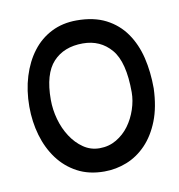

<svg xmlns="http://www.w3.org/2000/svg" viewBox="-58 -463 502 537"><g transform="rotate(-10 193.5 -194.0)"><path d="M199.2 -342.8Q145.5 -342.8 114.7 -309.6Q84 -276.4 84 -203.1Q84 -174.8 91.8 -147Q99.6 -119.1 114.3 -96.7Q128.9 -74.2 149.4 -60.1Q169.9 -45.9 195.3 -45.9Q221.7 -45.9 243.2 -58.6Q264.6 -71.3 279.3 -91.3Q293.9 -111.3 302.2 -136.2Q310.5 -161.1 310.5 -184.6Q310.5 -270.5 279.8 -306.6Q249 -342.8 199.2 -342.8ZM193.4 -409.2Q242.2 -409.2 276.4 -391.6Q310.5 -374 332 -343.3Q353.5 -312.5 363.3 -272Q373 -231.4 373 -184.6Q371.1 -131.8 356 -93.3Q340.8 -54.7 316.4 -29.3Q292 -3.9 261.2 8.3Q230.5 20.5 197.3 20.5Q153.3 20.5 120.6 2.9Q87.9 -14.6 65.9 -44.4Q43.9 -74.2 32.7 -112.8Q21.5 -151.4 21.5 -194.3Q21.5 -240.2 33.7 -279.8Q45.9 -319.3 67.9 -348.1Q89.8 -377 121.6 -393.1Q153.3 -409.2 193.4 -409.2Z"/></g></svg>

Font: Poor Story
Style: Regular
Weight: 400
Designer: YoonDesign Inc.
Foundry: YoonDesign Inc.
Version: Version 3.00